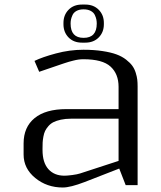

<svg xmlns="http://www.w3.org/2000/svg" viewBox="-20 -812 707 842"><path d="M354 -792Q390.6 -792 413.1 -769Q435.5 -746.1 435.5 -711.4V-705.6Q435.5 -670.9 413.1 -647.9Q390.6 -625 354 -625H339.4Q302.7 -625 280.5 -647.9Q258.3 -670.9 258.3 -705.6V-711.4Q258.3 -746.1 280.5 -769Q302.7 -792 339.4 -792ZM346.7 -646Q404.3 -646 404.3 -708.5Q404.3 -717.8 402.6 -726.6Q400.9 -735.4 395.8 -746.3Q390.6 -757.3 377.9 -764.2Q365.2 -771 346.7 -771Q328.1 -771 315.7 -764.2Q303.2 -757.3 298.1 -746.1Q293 -734.9 291.3 -726.3Q289.6 -717.8 289.6 -708.5Q289.6 -646 346.7 -646ZM583.5 0H531.2L502.9 -72.8L351.1 -13.7Q288.6 10.3 255.4 10.3Q185.5 10.3 134.5 -31.5Q83.5 -73.2 83.5 -134.3V-183.1Q83.5 -254.4 131.6 -293.9Q179.7 -333.5 271 -333.5H500V-431.2Q500 -487.8 464.8 -520Q429.7 -552.2 345.7 -552.2Q335.4 -552.2 324.5 -550.8Q313.5 -549.3 301.3 -546.1Q289.1 -543 282 -541Q274.9 -539.1 262.7 -534.9Q250.5 -530.8 249 -530.3L151.9 -497.1L131.3 -544.9Q165 -561.5 225.1 -577.6Q285.2 -593.8 345.7 -593.8Q392.1 -593.8 429.2 -588.1Q466.3 -582.5 490.7 -573.5Q515.1 -564.5 533 -550.5Q550.8 -536.6 560.3 -523.4Q569.8 -510.3 575.2 -492.9Q580.6 -475.6 582 -462.6Q583.5 -449.7 583.5 -433.1ZM500 -291.5H291.5Q266.6 -291.5 246.8 -287.1Q227.1 -282.7 214.1 -276.1Q201.2 -269.5 191.9 -258.5Q182.6 -247.6 177.7 -237.5Q172.9 -227.5 170.2 -212.4Q167.5 -197.3 167 -186.8Q166.5 -176.3 166.5 -160.6V-154.3Q166.5 -99.1 192.1 -70.3Q217.8 -41.5 262.7 -41.5Q274.4 -41.5 296.9 -44.4Q319.3 -47.4 331.1 -51.3L500 -106.4Z"/></svg>

Font: Resagnicto
Style: Regular
Weight: 500
Version: Version 0.9991